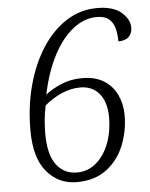

<svg xmlns="http://www.w3.org/2000/svg" viewBox="-53 -768 642 821"><g transform="rotate(-5 268.5 -357.0)"><path d="M244 10Q166 10 115.5 -49.5Q65 -109 65 -228Q65 -330 89 -419.5Q113 -509 157 -577.5Q201 -646 261.5 -685Q322 -724 394 -724Q463 -724 498 -694Q533 -664 533 -628Q533 -604 518 -589Q503 -574 473 -574Q473 -604 466.5 -629.5Q460 -655 442 -670.5Q424 -686 390 -686Q336 -686 287.5 -648Q239 -610 202.5 -540Q166 -470 146 -374Q173 -396 214 -413.5Q255 -431 304 -431Q361 -431 398 -407.5Q435 -384 453.5 -344.5Q472 -305 472 -258Q472 -189 447 -127.5Q422 -66 371 -28Q320 10 244 10ZM248 -31Q296 -31 331.5 -62Q367 -93 386 -143.5Q405 -194 405 -254Q405 -319 375 -355.5Q345 -392 293 -392Q252 -392 211.5 -374Q171 -356 139 -328Q132 -293 129.5 -263.5Q127 -234 127 -208Q127 -119 159.5 -75Q192 -31 248 -31Z"/></g></svg>

Font: Noto Serif Light
Style: Italic
Weight: 300
Italic angle: -12°
Designer: Monotype Design Team
Foundry: Monotype Imaging Inc.
Version: Version 2.013